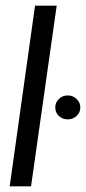

<svg xmlns="http://www.w3.org/2000/svg" viewBox="-20 -654 302 674"><path d="M14 0 103 -634H179L89 0ZM218 -235Q199 -235 186.5 -247Q174 -259 174 -277Q174 -294 186.5 -306.5Q199 -319 218 -319Q236 -319 249 -306.5Q262 -294 262 -277Q262 -259 249 -247Q236 -235 218 -235Z"/></svg>

Font: Alumni Sans Medium
Style: Italic
Weight: 500
Italic angle: -8°
Designer: Robert E. Leuschke
Foundry: Robert E. Leuschke
Version: Version 1.016